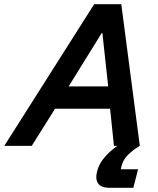

<svg xmlns="http://www.w3.org/2000/svg" viewBox="-78 -695 753 915"><path d="M-57.5 0 370.8 -675H500L588.3 0H465L446.7 -176.7H184.2L73.3 0ZM249.2 -283.3H437.5L410 -537.5H406.7ZM445.8 200Q404.2 200 389.6 179.2Q375 158.3 385 120.8Q392.5 90.8 412.9 64.2Q433.3 37.5 461.7 15Q490 -7.5 520 -23.3L588.3 0Q551.7 22.5 529.6 45.4Q507.5 68.3 500.8 97.5L497.5 111.7H580L557.5 200Z"/></svg>

Font: Funnel Sans SemiBold
Style: Italic
Weight: 600
Italic angle: -14.036°
Designer: NORD ID, Kristian Moeller
Foundry: Dicotype
Version: Version 1.000